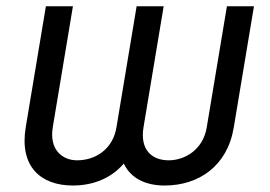

<svg xmlns="http://www.w3.org/2000/svg" viewBox="-20 -565 838 595"><path d="M59.7 -170.5C39.8 -49.7 105.1 9.9 206 9.9C268.5 9.9 325.3 -12.8 363.6 -58.2C384.9 -12.8 430.4 9.9 490.1 9.9C595.2 9.9 684.7 -49.7 704.5 -170.5L767 -545.5H683.2L620.7 -170.5C609.4 -100.9 552.6 -68.2 502.8 -68.2C450.3 -68.2 413.4 -100.9 424.7 -170.5L487.2 -545.5H403.4L340.9 -170.5C329.5 -100.9 274.1 -68.2 218.8 -68.2C173.3 -68.2 132.1 -100.9 143.5 -170.5L206 -545.5H122.2Z"/></svg>

Font: Margiela Sans
Style: Italic
Weight: 400
Italic angle: -9.39999°
Designer: Stefan Endress, Andreas Faust
Version: Version 1.100;FEAKit 1.0